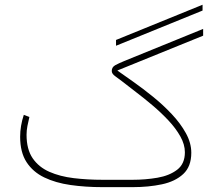

<svg xmlns="http://www.w3.org/2000/svg" viewBox="-20 -771 896 791"><path d="M458 -582.5V-606.4L814.5 -751.5V-727.5ZM526.4 0H402.8Q332 0 270.5 -8.8Q209 -17.6 162.4 -40Q115.7 -62.5 89.4 -103Q63 -143.6 63 -207.5Q63 -252.4 78.1 -297.9L101.1 -289.1Q96.7 -271 93 -252.2Q89.4 -233.4 89.4 -215.8Q89.4 -155.8 114.5 -119.1Q139.6 -82.5 183.3 -63.2Q227.1 -43.9 283.7 -37.1Q340.3 -30.3 402.8 -30.3H525.9Q579.1 -30.3 628.7 -38.8Q678.2 -47.4 710 -71.8Q741.7 -96.2 741.7 -143.6Q741.7 -175.8 722.9 -209.2Q704.1 -242.7 673.8 -274.9Q643.6 -307.1 608.4 -336.9Q573.2 -366.7 540 -391.8Q506.8 -417 482.9 -436Q470.7 -445.8 455.6 -456.3Q440.4 -466.8 440.4 -478.5Q440.4 -494.6 455.3 -502.7Q470.2 -510.7 491.7 -519.5L816.9 -651.9V-624L463.4 -480.5Q491.2 -460.9 530.3 -433.3Q569.3 -405.8 610.6 -372.3Q651.9 -338.9 687.7 -300.8Q723.6 -262.7 745.8 -222.4Q768.1 -182.1 768.1 -141.6Q768.1 -85 735.1 -54.2Q702.1 -23.4 647.2 -11.7Q592.3 0 526.4 0Z"/></svg>

Font: Vazirmatn RD Thin
Style: Regular
Weight: 100
Designer: Saber Rastikerdar
Foundry: Saber Rastikerdar
Version: Version 32.102